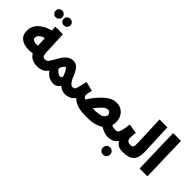

<svg xmlns="http://www.w3.org/2000/svg" viewBox="11 -1813 2990 2990"><g transform="rotate(45 1505.5 -318.5)"><path d="M373 -741Q404 -741 426 -762.5Q448 -784 448 -814Q448 -846 426 -866.5Q404 -887 373 -887Q342 -887 321.5 -866.5Q301 -846 301 -814Q301 -784 321.5 -762.5Q342 -741 373 -741ZM195 -741Q225 -741 247 -762.5Q269 -784 269 -814Q269 -846 247 -866.5Q225 -887 195 -887Q164 -887 143 -866.5Q122 -846 122 -814Q122 -784 143 -762.5Q164 -741 195 -741ZM536 5Q574 5 597.5 -17.5Q621 -40 621 -78Q621 -110 602 -133.5Q583 -157 546 -157Q509 -157 495.5 -176Q482 -195 479 -254L462 -634H295L299 -556Q186 -524 105.5 -456Q25 -388 25 -275Q25 -192 71 -147.5Q117 -103 189.5 -90.5Q262 -78 341 -92Q368 -41 419 -18Q470 5 536 5ZM190 -288Q190 -327 224.5 -354.5Q259 -382 306 -393L313 -235Q265 -226 227.5 -240Q190 -254 190 -288Z M856 -302Q881 -302 926 -185Q934 -163 923 -150Q912 -137 893 -137Q870 -137 840 -158Q810 -179 791 -211Q802 -247 820 -274.5Q838 -302 856 -302ZM1141 5Q1179 5 1202.5 -18.5Q1226 -42 1226 -78Q1226 -110 1207 -133.5Q1188 -157 1151 -157Q1092 -157 1038 -294Q1005 -379 966 -419.5Q927 -460 867 -460Q754 -460 667 -296Q620 -208 596 -182.5Q572 -157 546 -157L536 5Q582 5 626 -12Q670 -29 714 -85Q761 -21 809.5 -1.5Q858 18 899 18Q933 18 964 -0.5Q995 -19 1011 -50Q1067 5 1141 5Z M1609 -145H1606Q1656 -214 1701.5 -257.5Q1747 -301 1790 -301Q1816 -301 1832 -283Q1848 -265 1848 -242Q1848 -201 1803 -173Q1758 -145 1609 -145ZM2084 5Q2122 5 2145.5 -17.5Q2169 -40 2169 -78Q2169 -110 2150 -133.5Q2131 -157 2093 -157Q2077 -157 2054 -161Q2031 -165 2007 -175Q2017 -210 2017 -251Q2017 -349 1959.5 -411Q1902 -473 1809 -473Q1708 -473 1611 -385.5Q1514 -298 1427 -163Q1400 -173 1391.5 -188.5Q1383 -204 1383 -225Q1383 -248 1404 -329L1248 -369Q1218 -251 1207.5 -204Q1197 -157 1151 -157L1141 5Q1178 5 1225.5 -11Q1273 -27 1311 -80Q1348 -39 1418.5 -10.5Q1489 18 1641 18Q1819 18 1917 -51Q1951 -30 1996.5 -12.5Q2042 5 2084 5Z M2409 5Q2494 5 2494 -78Q2494 -110 2475 -133.5Q2456 -157 2419 -157Q2341 -157 2341 -241Q2341 -270 2345 -299.5Q2349 -329 2351 -350L2192 -376Q2181 -277 2168.5 -230.5Q2156 -184 2138.5 -170.5Q2121 -157 2094 -157L2084 5Q2114 5 2164.5 -8Q2215 -21 2256 -78Q2297 5 2409 5ZM2307 172Q2307 138 2284.5 114.5Q2262 91 2229 91Q2195 91 2172.5 114.5Q2150 138 2150 172Q2150 204 2172.5 227Q2195 250 2229 250Q2262 250 2284.5 227Q2307 204 2307 172Z M2658 -270 2637 -760H2464L2483 -292Q2487 -204 2476 -180.5Q2465 -157 2419 -157L2409 5Q2524 5 2578 -30Q2632 -65 2647 -127Q2662 -189 2658 -270Z M2957 0 2936 -760H2764L2785 0Z"/></g></svg>

Font: Noto Sans Arabic Condensed Black
Style: Regular
Weight: 900
Width: 3
Designer: Nadine Chahine
Foundry: Monotype Imaging Inc.
Version: 1.001